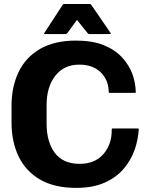

<svg xmlns="http://www.w3.org/2000/svg" viewBox="-20 -920 746 958"><path d="M672.5 -274Q668.5 -221 653 -176Q634 -120.5 596.2 -76.8Q558.5 -33 500 -7.8Q441.5 17.5 360 17.5Q251 17.5 179.2 -24.5Q107.5 -66.5 72.5 -140.2Q37.5 -214 37.5 -309V-391.5Q37.5 -486.5 72.5 -560Q107.5 -633.5 179.2 -675.5Q251 -717.5 360 -717.5Q439.5 -717.5 495.8 -695.2Q552 -673 587.5 -635.2Q623 -597.5 640.5 -551Q656 -508 657.5 -461.5Q657.5 -456.5 652.5 -456.5H528Q522.5 -456.5 522.5 -461.5Q522 -520 482.8 -558.8Q443.5 -597.5 375 -597.5Q299.5 -597.5 256 -542Q212.5 -486.5 212.5 -396.5V-304Q212.5 -212 253.5 -157.2Q294.5 -102.5 377.5 -102.5Q453.5 -102.5 496 -151.2Q538.5 -200 537.5 -274Q537.5 -279 542.5 -279H667.5Q673 -279 672.5 -274ZM364 -820.5 316 -755Q312 -750 306.5 -750H204Q197.5 -750 201 -755L292 -895Q295.5 -900 299 -900H429Q432.5 -900 436 -895L532 -755Q535.5 -750 529 -750H426.5Q422.5 -750 420.5 -751.5Q418.5 -753 417 -755Z"/></svg>

Font: MFEK Sans
Style: Bold
Weight: 700
Designer: Owen Earl
Foundry: indestructible type*
Version: Version 0.001; ttfautohint (v1.8.4.7-5d5b)